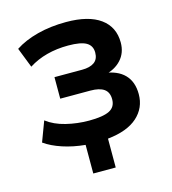

<svg xmlns="http://www.w3.org/2000/svg" viewBox="-99 -596 725 810"><g transform="rotate(-15 263.0 -190.5)"><path d="M209 133V8Q156 3 110.5 -12Q65 -27 34 -49L67 -137Q101 -111 150 -99Q199 -87 250 -87Q311 -87 339 -101Q367 -115 367 -149Q367 -180 347 -194Q327 -208 288 -208H156V-302H277Q311 -302 330 -315.5Q349 -329 349 -358Q349 -388 325 -402Q301 -416 246 -416Q196 -416 152.5 -404.5Q109 -393 73 -370L39 -457Q80 -484 137.5 -499Q195 -514 263 -514Q361 -514 412.5 -476.5Q464 -439 464 -371Q464 -326 436.5 -296Q409 -266 362 -256L360 -265Q420 -258 450.5 -226.5Q481 -195 481 -141Q481 -81 437 -41.5Q393 -2 307 7V133Z"/></g></svg>

Font: Nunitoga
Style: Bold
Weight: 700
Designer: Vernon Adams
Foundry: Vernon Adams
Version: Version 1.0